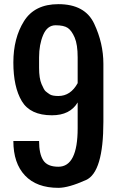

<svg xmlns="http://www.w3.org/2000/svg" viewBox="-20 -904 569 933"><path d="M263.7 8.8Q158.2 8.8 101.6 -51Q44.9 -110.8 44.9 -218.8H169.9Q169.9 -156.2 190.2 -125Q210.4 -93.8 263.7 -93.8Q357.4 -93.8 357.4 -281.2V-406.2Q320.3 -343.8 232.4 -343.8Q127 -343.8 85.9 -412.6Q44.9 -481.4 44.9 -600.1Q44.9 -718.8 96.7 -801.3Q148.4 -883.8 263.7 -883.8Q393.1 -883.8 437.7 -788.8Q482.4 -693.8 482.4 -593.8V-312.5Q482.4 -66.9 397.7 -29.1Q313 8.8 263.7 8.8ZM357.4 -625Q357.4 -687.5 343 -721.2Q328.6 -754.9 309.6 -768.1Q290.5 -781.2 250.2 -781.2Q210 -781.2 189.9 -734.4Q169.9 -687.5 169.9 -625V-574.2Q169.9 -523.4 181.9 -495.4Q193.8 -467.3 201.4 -460.7Q209 -454.1 221.4 -445.8Q233.9 -437.5 263.7 -437.5Q323.2 -437.5 357.4 -500Z"/></svg>

Font: Oswald-Regular
Style: Regular
Weight: 400
Designer: vernon adams
Foundry: vernon adams
Version: Version 2.002; ttfautohint (v0.92.18-e454-dirty) -l 8 -r 50 